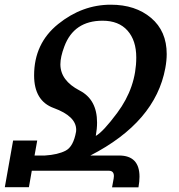

<svg xmlns="http://www.w3.org/2000/svg" viewBox="-35 -723 760 813"><path d="M370.6 -147.5Q401.9 -165 461.4 -245.1Q542 -353.5 542 -479.5Q542 -551.8 504.9 -593.5Q467.8 -635.3 399.4 -635.3Q277.8 -635.3 237.3 -525.9Q220.7 -481.9 220.7 -450.7Q220.7 -381.8 302.7 -339.4Q376 -301.3 376 -204.1Q376 -177.7 370.6 -147.5ZM551.3 70.3H439.5L446.3 32.7L447.3 22.5Q447.3 0 425.8 0H99.6L87.4 69.8H-14.6L20.5 -127.9H122.6L111.3 -64.5H155.3Q210 -67.9 242.9 -85Q275.9 -102.1 287.1 -165.5L287.6 -173.3Q287.6 -231 192.4 -265.6Q109.4 -295.9 109.4 -403.8Q109.4 -539.1 211.2 -621.1Q313 -703.1 434.1 -703.1Q538.6 -703.1 604.7 -647.2Q670.9 -591.3 670.9 -494.1Q670.9 -466.3 665 -434.6Q623 -206.1 347.7 -64.5H469.2Q555.7 -64.5 555.7 25.4Q555.7 45.4 551.3 70.3Z"/></svg>

Font: Kelvinch
Style: Bold Italic
Weight: 700
Italic angle: -10°
Designer: Paul James Miller
Foundry: High-Logic / Made with FontCreator
Version: Version 3.30 September 23, 2016